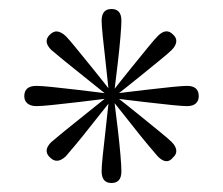

<svg xmlns="http://www.w3.org/2000/svg" viewBox="-20 -714 497 427"><path d="M223 -500Q219 -540 215 -574.5Q211 -609 208.5 -633.5Q206 -658 206 -668Q206 -694 228 -694Q239 -694 244.5 -687.5Q250 -681 250 -668Q250 -658 248 -633.5Q246 -609 242 -574.5Q238 -540 233 -500ZM233 -500Q238 -461 242 -426.5Q246 -392 248 -368Q250 -344 250 -333Q250 -320 244.5 -313.5Q239 -307 228 -307Q206 -307 206 -333Q206 -344 208.5 -368Q211 -392 215 -426.5Q219 -461 223 -500ZM228 -505Q268 -510 302.5 -514Q337 -518 361.5 -520.5Q386 -523 396 -523Q422 -523 422 -500Q422 -490 415.5 -484Q409 -478 396 -478Q386 -478 361.5 -480.5Q337 -483 302.5 -487Q268 -491 228 -496ZM228 -496Q189 -491 154.5 -487Q120 -483 96 -480.5Q72 -478 61 -478Q48 -478 41 -484Q34 -490 34 -500Q34 -523 61 -523Q72 -523 96 -520.5Q120 -518 154.5 -514Q189 -510 228 -505ZM225 -504Q250 -536 271.5 -562.5Q293 -589 308.5 -608Q324 -627 331 -634Q350 -653 365 -637Q373 -630 372 -621Q371 -612 362 -603Q355 -596 336 -580.5Q317 -565 290.5 -543.5Q264 -522 232 -497ZM232 -497Q207 -466 185.5 -438.5Q164 -411 148.5 -392.5Q133 -374 126 -366Q116 -357 107.5 -356.5Q99 -356 91 -364Q75 -379 94 -398Q102 -405 121 -420.5Q140 -436 167 -457.5Q194 -479 225 -504ZM225 -497Q194 -522 167 -543.5Q140 -565 121 -580.5Q102 -596 94 -603Q75 -622 91 -637Q99 -645 107.5 -644Q116 -643 126 -634Q133 -627 148.5 -608Q164 -589 185.5 -562.5Q207 -536 232 -504ZM232 -504Q264 -479 290.5 -457.5Q317 -436 336 -420.5Q355 -405 362 -398Q371 -389 372 -380Q373 -371 365 -364Q351 -346 331 -366Q324 -374 308.5 -392.5Q293 -411 271.5 -438.5Q250 -466 225 -497Z"/></svg>

Font: Montagu Slab
Style: Regular
Weight: 400
Version: Version 1.000